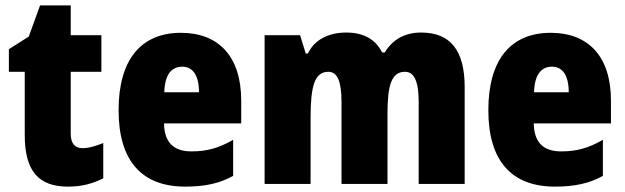

<svg xmlns="http://www.w3.org/2000/svg" viewBox="-20 -684 2324 714"><path d="M287 -133C258 -133 243 -151 243 -187V-417H357V-553H243V-664H129L87 -548L13 -501V-417H72V-182C72 -46 125 10 233 10C287 10 326 -2 364 -21V-152C336 -141 311 -133 287 -133Z M653 -562C505 -562 421 -463 421 -274C421 -86 507 10 669 10C742 10 797 -2 847 -30V-164C793 -133 749 -121 692 -121C624 -121 591 -156 590 -225H877V-310C877 -474 793 -562 653 -562ZM658 -436C696 -436 720 -405 720 -341H591C593 -410 620 -436 658 -436Z M1546 -563C1484 -563 1439 -536 1411 -489H1401C1379 -533 1338 -563 1268 -563C1199 -563 1148 -534 1125 -485H1117L1096 -553H964V0H1135V-246C1135 -364 1150 -417 1201 -417C1235 -417 1250 -381 1250 -305V0H1421V-262C1421 -367 1436 -417 1486 -417C1520 -417 1537 -382 1537 -305V0H1708V-360C1708 -499 1653 -563 1546 -563Z M2028 -562C1880 -562 1796 -463 1796 -274C1796 -86 1882 10 2044 10C2117 10 2172 -2 2222 -30V-164C2168 -133 2124 -121 2067 -121C1999 -121 1966 -156 1965 -225H2252V-310C2252 -474 2168 -562 2028 -562ZM2033 -436C2071 -436 2095 -405 2095 -341H1966C1968 -410 1995 -436 2033 -436Z"/></svg>

Font: Noto Sans Devanagari UI Condensed Black
Style: Regular
Weight: 900
Width: 3
Designer: Jelle Bosma - Monotype Design Team
Foundry: Monotype Imaging Inc.
Version: Version 2.004